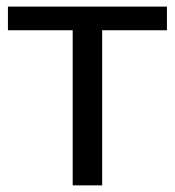

<svg xmlns="http://www.w3.org/2000/svg" viewBox="-20 -559 528 579"><path d="M199.2 0V-467.8H3.9V-539.1H483.4V-467.8H288.1V0Z"/></svg>

Font: Min Sans
Style: Regular
Weight: 400
Designer: Jinseong-Kim, NotoSansCJK, Nunito
Foundry: Jinseong-Kim
Version: Version 1.400;Glyphs 3.1.2 (3151)